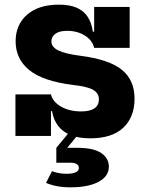

<svg xmlns="http://www.w3.org/2000/svg" viewBox="-20 -582 635 822"><path d="M366.1 10.2Q317 10.2 282.6 -3.6Q248.3 -17.5 228.5 -43.5Q208.8 -69.6 202.8 -106.3H180.1L198.2 -177.9Q205.5 -146.3 241.4 -125.6Q277.4 -105 326.9 -105Q365.4 -105 384.4 -118.2Q403.5 -131.5 403.5 -156.9Q403.5 -182.8 379.2 -197.1Q355 -211.3 292 -218.4Q163.4 -234.5 105.2 -282.1Q46.9 -329.6 46.9 -405.1Q46.9 -476 95.9 -519Q144.9 -562.1 232.9 -562.1Q278 -562.1 308.5 -548.9Q338.9 -535.6 355.6 -509.7Q372.3 -483.7 377.5 -446.3H400.3L383.1 -377Q375.4 -409.8 343 -429.9Q310.6 -450 267.9 -450Q233.8 -450 216.9 -437.3Q200 -424.7 200 -404.8Q200 -380.5 230.1 -365.9Q260.3 -351.3 324.2 -343.2Q447 -327.5 501.5 -283.4Q556 -239.3 556 -159.5Q556 -80.7 507.9 -35.3Q459.8 10.2 366.1 10.2ZM46.1 0V-177.9H198.2V0ZM383.1 -377V-552.3H535.1V-377ZM202.7 150.7Q214.7 155.7 230.8 158.8Q246.9 162 264.9 162Q291.2 162 304.5 155.5Q317.7 149 317.7 137Q317.7 126.5 308.6 120.6Q299.5 114.7 284 114.7H221.1V50.9H312.2Q381.1 50.9 413.6 73.4Q446.1 96 446.1 131Q446.1 172.9 401.9 196.5Q357.6 220 282.1 220Q249.1 220 223.2 214.9Q197.3 209.9 177.1 200.8ZM288 -30.1H334.5L267.7 50.9H221.1Z"/></svg>

Font: Hepta Slab ExtraLight
Style: Regular
Weight: 200
Designer: Michael LaGattuta
Foundry: Michael LaGattuta
Version: Version 1.100